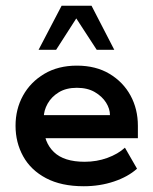

<svg xmlns="http://www.w3.org/2000/svg" viewBox="-20 -637 533 667"><path d="M271 10Q193 10 140 -18Q87 -46 60.5 -94Q34 -142 34 -200Q34 -258 60 -305Q86 -352 134 -380.5Q182 -409 247 -409Q313 -409 360.5 -380.5Q408 -352 433.5 -305Q459 -258 459 -200V-157H90V-237H362Q362 -259 348.5 -280.5Q335 -302 309.5 -317Q284 -332 247 -332Q210 -332 184.5 -316.5Q159 -301 145.5 -277Q132 -253 132 -228V-200Q132 -143 167 -109Q202 -75 274 -75Q316 -75 353 -88.5Q390 -102 414 -124L456 -51Q425 -23 376 -6.5Q327 10 271 10ZM114 -464 194 -617H298L377 -464H316L245 -573L175 -464Z"/></svg>

Font: Rokkitt SemiBold SemiBold
Style: Regular
Weight: 600
Version: Version 3.103